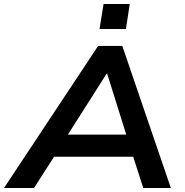

<svg xmlns="http://www.w3.org/2000/svg" viewBox="-50 -933 916 953"><path d="M-30 0 437 -705H557L798 0H661L598 -196L649 -155H177L244 -195L119 0ZM479 -567 268 -235 241 -265H621L586 -235L482 -567ZM444 -789 464 -913H594L575 -789Z"/></svg>

Font: Nunito Sans 10pt SemiExpanded
Style: Bold Italic
Weight: 700
Width: 6
Italic angle: -9°
Designer: Vernon Adams
Foundry: Vernon Adams
Version: Version 3.101;gftools[0.9.27]